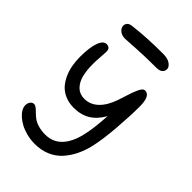

<svg xmlns="http://www.w3.org/2000/svg" viewBox="-268 -992 1165 1165"><g transform="rotate(45 314.5 -410.0)"><path d="M194.8 -779.8Q165 -779.8 147.5 -794.7Q129.9 -809.6 129.9 -829.1Q129.9 -841.8 138.9 -852.3Q147.9 -862.8 169.9 -865.2Q279.3 -878.9 421.9 -878.9Q462.9 -878.9 483.9 -863Q504.9 -847.2 504.9 -830.1Q504.9 -811.5 491.9 -800.8Q479 -790 455.1 -790Q357.4 -790 277.3 -784.9Q197.3 -779.8 194.8 -779.8ZM257.8 59.1Q222.2 59.1 189 50.8Q155.8 42.5 131.1 29.3Q106.4 16.1 88.1 -0.2Q69.8 -16.6 60.3 -33.7Q50.8 -50.8 50.8 -65.9Q50.8 -84.5 60.3 -97.2Q69.8 -109.9 84 -109.9Q94.2 -109.9 105 -101.3Q115.7 -92.8 127.9 -80.3Q140.1 -67.9 156.5 -55.4Q172.9 -43 200.2 -34.4Q227.5 -25.9 262.2 -25.9Q325.7 -25.9 367.4 -68.6Q409.2 -111.3 428.2 -192.9Q443.8 -254.9 451.2 -373Q418.9 -316.4 374.8 -289.8Q330.6 -263.2 269 -263.2Q228.5 -263.2 195.8 -277.1Q163.1 -291 141.6 -314.2Q120.1 -337.4 105.5 -369.4Q90.8 -401.4 84.5 -436Q78.1 -470.7 78.1 -508.8Q78.1 -588.4 94 -633.3Q109.9 -678.2 138.2 -678.2Q169.9 -678.2 169.9 -644Q169.9 -633.8 167 -597.2Q164.1 -560.5 164.1 -535.2Q164.1 -478.5 174.6 -438Q185.1 -397.5 210.7 -372.3Q236.3 -347.2 275.9 -347.2Q327.1 -347.2 365.5 -384Q403.8 -420.9 426.8 -488.8Q432.1 -503.9 441.2 -533Q450.2 -562 455.6 -576.9Q460.9 -591.8 469 -609.9Q477.1 -627.9 485.1 -636Q493.2 -644 502.9 -644Q547.9 -644 547.9 -550.8Q547.9 -475.6 539.3 -365.2Q530.8 -254.9 514.2 -181.2Q502 -130.4 481.9 -88.9Q461.9 -47.4 431.4 -13.2Q400.9 21 356.7 40Q312.5 59.1 257.8 59.1Z"/></g></svg>

Font: Shantell Sans Irregular Bouncy
Style: Regular
Weight: 400
Designer: Stephen Nixon, Anya Danilova, Shantell Martin
Foundry: Arrow Type
Version: Version 1.006;[9816181b4]